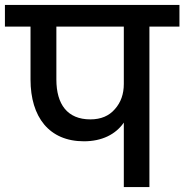

<svg xmlns="http://www.w3.org/2000/svg" viewBox="-44 -760 749 780"><path d="M-24 -740V-652H80V-437C80 -284 156 -186 297 -186C370 -186 426 -214 459 -262V0H563V-652H685V-740ZM459 -652V-419C459 -378 447 -344 423 -317C399 -289 366 -275 323 -275C230 -275 185 -336 185 -437V-652Z"/></svg>

Font: Poppins Medium
Style: Regular
Weight: 500
Designer: Ninad Kale (Devanagari), Jonny Pinhorn (Latin)
Foundry: Indian Type Foundry
Version: 4.004